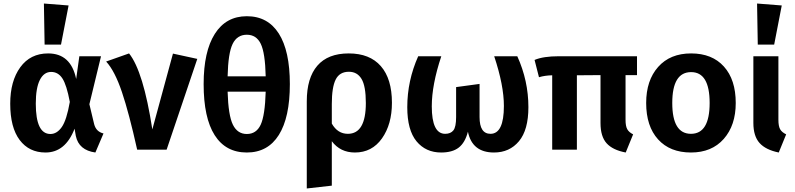

<svg xmlns="http://www.w3.org/2000/svg" viewBox="-20 -849 4510 1089"><path d="M229 -829 369 -818 326 -596H233ZM253 -546Q382 -546 412 -401L430 -530H553L487 -258L514 -145Q525 -102 567 -92L521 16Q427 3 410 -78L403 -119Q351 16 238 16Q145 16 91.5 -55Q38 -126 38 -261Q38 -389 95 -467.5Q152 -546 253 -546ZM270 -441Q229 -441 206 -395.5Q183 -350 183 -261Q183 -89 266 -89Q303 -89 330.5 -128.5Q358 -168 376 -271Q358 -367 334 -404Q310 -441 270 -441Z M712 -546Q793 -445 844 -115L961 -545L1099 -515L925 0H758Q712 -207 671.5 -327Q631 -447 582 -500Z M1380 -757Q1499 -757 1561.5 -658.5Q1624 -560 1624 -372Q1624 -183 1561.5 -83.5Q1499 16 1380 16Q1260 16 1197.5 -82.5Q1135 -181 1135 -372Q1135 -557 1198.5 -657Q1262 -757 1380 -757ZM1380 -652Q1325 -652 1299.5 -600Q1274 -548 1271 -416H1487Q1484 -549 1459 -600.5Q1434 -652 1380 -652ZM1380 -89Q1434 -89 1458.5 -141.5Q1483 -194 1487 -329H1271Q1275 -194 1301 -141.5Q1327 -89 1380 -89Z M1958 -546Q2077 -546 2140 -474Q2203 -402 2203 -266Q2203 -144 2146.5 -64Q2090 16 1993 16Q1910 16 1862 -48V204L1720 220V-274Q1720 -407 1780 -476.5Q1840 -546 1958 -546ZM1953 -90Q2055 -90 2055 -265Q2055 -361 2030.5 -401.5Q2006 -442 1959 -442Q1906 -442 1884 -398Q1862 -354 1862 -259V-148Q1895 -90 1953 -90Z M2914 -530Q2977 -391 2977 -241Q2977 -112 2923.5 -48Q2870 16 2782 16Q2658 16 2634 -102Q2618 -40 2582 -12Q2546 16 2482 16Q2395 16 2342.5 -47.5Q2290 -111 2290 -241Q2290 -391 2352 -530H2483Q2429 -368 2429 -246Q2429 -90 2505 -90Q2536 -90 2551.5 -109.5Q2567 -129 2567 -185V-355L2700 -373V-185Q2700 -90 2762 -90Q2838 -90 2838 -248Q2838 -365 2783 -530Z M3593 -423H3528V-169Q3528 -134 3537.5 -116.5Q3547 -99 3571 -87L3529 16Q3455 2 3420.5 -36.5Q3386 -75 3386 -151V-423L3252 -422V0H3112V-422Q3070 -421 3037 -411L3012 -509Q3061 -530 3150 -530H3593Z M4153 -265Q4153 -138 4085 -61Q4017 16 3899 16Q3780 16 3712.5 -58.5Q3645 -133 3645 -265Q3645 -393 3713 -469.5Q3781 -546 3900 -546Q4019 -546 4086 -471.5Q4153 -397 4153 -265ZM3900 -440Q3793 -440 3793 -265Q3793 -90 3899 -90Q4005 -90 4005 -265Q4005 -440 3900 -440Z M4274 -829 4414 -818 4371 -596H4278ZM4395 -530V-170Q4395 -134 4404.5 -116.5Q4414 -99 4439 -87L4397 16Q4323 1 4288 -38Q4253 -77 4253 -152V-530Z"/></svg>

Font: FiraGO SemiBold
Style: Regular
Weight: 600
Designer: bBox Type
Foundry: bBox Type GmbH
Version: Version 1.001;PS 001.001;hotconv 1.0.88;makeotf.lib2.5.64775